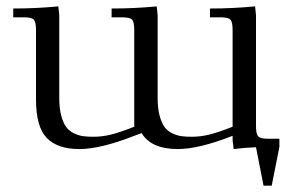

<svg xmlns="http://www.w3.org/2000/svg" viewBox="-20 -466 925 609"><path d="M22 -411.1V-439Q94.7 -439 165 -445.8L168 -418V-154.8Q168 -122.6 174.1 -99.6Q180.2 -76.7 189.5 -63.7Q198.7 -50.8 213.9 -43.5Q229 -36.1 242.9 -34.2Q256.8 -32.2 275.9 -32.2Q303.2 -32.2 330.8 -38.8Q358.4 -45.4 405.8 -64V-371.1Q405.8 -396.5 398.7 -403.8Q391.6 -411.1 367.2 -411.1H334V-439Q407.2 -439 477.1 -445.8L480 -418V-154.8Q480 -122.6 486.1 -99.6Q492.2 -76.7 501.5 -63.7Q510.7 -50.8 525.9 -43.5Q541 -36.1 554.9 -34.2Q568.8 -32.2 587.9 -32.2Q615.2 -32.2 642.8 -38.8Q670.4 -45.4 717.8 -64V-371.1Q717.8 -396.5 710.7 -403.8Q703.6 -411.1 679.2 -411.1H646V-439Q718.8 -439 789.1 -445.8L792 -418V-65.9Q792 -41 799.1 -33.4Q806.2 -25.9 831.1 -25.9H866.2V0L841.8 123H815.9L792 1Q754.9 2.4 721.2 6.8L717.8 -21V-35.2Q610.8 6.8 543.9 6.8Q459.5 6.8 429.2 -43.9L405.8 -35.2Q298.8 6.8 231.9 6.8Q162.1 6.8 128.2 -28.6Q94.2 -64 94.2 -149.9V-371.1Q94.2 -396 87.2 -403.6Q80.1 -411.1 55.2 -411.1Z"/></svg>

Font: Dihjauti S
Style: Regular
Weight: 400
Designer: T. Christopher White
Version: Version 3.0.0